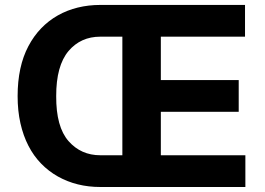

<svg xmlns="http://www.w3.org/2000/svg" viewBox="-20 -747 1058 767"><path d="M93.4 -562.5Q114.7 -603 144.5 -633.9Q174.4 -664.8 211.1 -685.5Q247.9 -706.3 290.7 -716.8Q333.5 -727.3 380.7 -727.3H958.8V-600.5H622.5V-427.2H933.6V-300.4H622.5V-126.8H960.2V0H380.7Q286.2 0 211.3 -41.9Q174 -62.9 144.2 -93.6Q114.3 -124.3 93.6 -164.6Q72.8 -204.9 61.6 -254.6Q50.4 -304.3 50.4 -362.9Q50.4 -481.2 93.4 -562.5ZM204.5 -362.9Q203.8 -240.1 253.9 -183.2Q303.6 -126.8 380.7 -126.8H468.8V-600.5H380.7Q302.6 -600.5 253.9 -543.3Q204.2 -484.4 204.5 -362.9Z"/></svg>

Font: Inter P
Style: Bold
Weight: 700
Designer: Rasmus Andersson
Foundry: rsms
Version: Version 3.018;git-588b23468